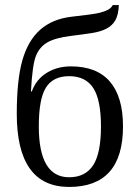

<svg xmlns="http://www.w3.org/2000/svg" viewBox="-20 -736 549 766"><path d="M46.9 -282.2Q46.9 -416.5 69.1 -494.9Q91.3 -573.2 139.6 -616.7Q188 -660.2 266.1 -669.4Q349.6 -678.7 372.1 -683.8Q394.5 -689 409.2 -696.3Q423.8 -703.6 429.7 -715.8H454.1Q452.6 -677.2 440.4 -655.5Q428.2 -633.8 404.5 -621.6Q380.9 -609.4 345.7 -604Q310.5 -598.6 263.2 -592.8Q200.2 -585 168.7 -566.7Q137.2 -548.3 123 -512Q108.9 -475.6 103.5 -371.1H106.9Q124 -418.9 166 -445.1Q208 -471.2 262.7 -471.2Q366.2 -471.2 418.5 -410.4Q470.7 -349.6 470.7 -231.9Q470.7 9.8 255.9 9.8Q46.9 9.8 46.9 -282.2ZM382.8 -231.9Q382.8 -337.4 352.1 -384.8Q321.3 -432.1 255.9 -432.1Q191.9 -432.1 163.3 -386.7Q134.8 -341.3 134.8 -231.9Q134.8 -28.8 255.9 -28.8Q320.3 -28.8 351.6 -76.7Q382.8 -124.5 382.8 -231.9Z"/></svg>

Font: Liberation Serif
Style: Regular
Weight: 400
Designer: Steve Matteson
Foundry: Ascender Corporation
Version: Version 2.1.5